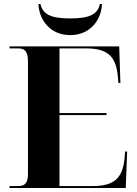

<svg xmlns="http://www.w3.org/2000/svg" viewBox="-20 -948 693 968"><path d="M334 -771C439 -771 492 -853 494 -928H484C473 -880 439 -855 334 -855C229 -855 195 -880 184 -928H174C176 -853 229 -771 334 -771ZM28 0H614L621 -184H611L608 -151C599 -49 554 -10 448 -10H280V-368H517V-378H280V-704H414C521 -704 565 -665 574 -564L577 -530H587L581 -714H28V-704H70C99 -704 121 -696 121 -639V-70C121 -17 98 -10 70 -10H28Z"/></svg>

Font: Noto Serif Display
Style: Bold
Weight: 700
Designer: Monotype Design Team
Foundry: Monotype Imaging Inc.
Version: Version 2.009